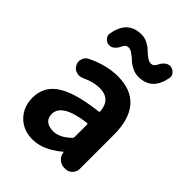

<svg xmlns="http://www.w3.org/2000/svg" viewBox="-241 -946 1073 1073"><g transform="rotate(45 295.5 -409.5)"><path d="M216.8 13.7Q142.6 13.7 96.7 -33.2Q50.8 -80.1 50.8 -152.3Q50.8 -241.2 126 -290.5Q201.2 -339.8 366.2 -358.4Q373 -359.4 373 -366.2Q366.2 -456.1 278.3 -456.1Q230.5 -456.1 172.9 -428.7Q160.2 -422.9 147.5 -422.9Q138.7 -422.9 129.9 -425.8Q108.4 -431.6 97.7 -451.2Q89.8 -464.8 89.8 -478.5Q89.8 -486.3 92.8 -494.1Q98.6 -516.6 119.1 -527.3Q213.9 -574.2 304.7 -574.2Q411.1 -574.2 465.3 -511.2Q519.5 -448.2 519.5 -327.1V-57.6Q519.5 -34.2 502.9 -17.1Q486.3 0 461.9 0H454.1Q430.7 0 412.6 -15.1Q394.5 -30.3 390.6 -53.7L389.6 -58.6Q388.7 -59.6 387.2 -59.6Q385.7 -59.6 384.8 -58.6Q298.8 13.7 216.8 13.7ZM264.6 -100.6Q316.4 -100.6 368.2 -151.4Q373 -156.2 373 -163.1V-261.7Q373 -268.6 365.2 -267.6Q272.5 -254.9 231.9 -229Q191.4 -203.1 191.4 -164.1Q191.4 -131.8 211.4 -116.2Q231.4 -100.6 264.6 -100.6ZM385.7 -652.3Q361.3 -652.3 336.9 -664.6Q312.5 -676.8 297.4 -691.4Q282.2 -706.1 264.6 -718.3Q247.1 -730.5 234.4 -730.5Q210.9 -730.5 201.2 -706.1Q192.4 -686.5 177.7 -673.8Q165 -662.1 148.4 -662.1Q146.5 -662.1 145.5 -662.1Q126 -663.1 113.3 -677.7Q102.5 -689.5 102.5 -704.1Q102.5 -708 103.5 -710.9Q123 -833 233.4 -833Q257.8 -833 281.2 -820.8Q304.7 -808.6 319.8 -793.5Q335 -778.3 352.5 -766.1Q370.1 -753.9 382.8 -753.9Q405.3 -753.9 416 -778.3Q424.8 -797.9 439.5 -809.6Q453.1 -821.3 469.7 -821.3Q470.7 -821.3 472.7 -821.3Q492.2 -819.3 504.9 -804.7Q515.6 -793.9 515.6 -779.3Q515.6 -775.4 514.6 -771.5Q494.1 -652.3 385.7 -652.3Z"/></g></svg>

Font: Gen Jyuu Gothic Bold
Style: Bold
Weight: 700
Designer: [Source Han Sans]
Ryoko NISHIZUKA  (kana & ideographs); Paul D. Hunt (Latin, Greek & Cyrillic); Wenlong ZHANG  (bopomofo
Version: Version 1.002.20150607